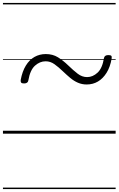

<svg xmlns="http://www.w3.org/2000/svg" viewBox="-20 -905 803 1300"><path d="M567 -333Q535 -333 507.5 -345Q480 -357 455.5 -377.5Q431 -398 406 -422Q376 -451 348.5 -470.5Q321 -490 289 -490Q250 -490 217 -460.5Q184 -431 172 -361Q169 -340 143 -340Q128 -340 123.5 -345.5Q119 -351 120 -363Q131 -422 155 -461Q179 -500 213.5 -519.5Q248 -539 290 -539Q337 -539 372.5 -517Q408 -495 441 -463Q477 -428 506.5 -405.5Q536 -383 570 -383Q608 -383 640.5 -413Q673 -443 684 -512Q688 -532 713 -532Q728 -532 733 -527.5Q738 -523 736 -509Q726 -451 701.5 -412Q677 -373 643 -353Q609 -333 567 -333ZM0 365H763V375H0ZM0 -20H763V0H0ZM0 -505H763V-500H0ZM0 -885H763V-875H0Z"/></svg>

Font: Playwrite IS Guides
Style: Regular
Weight: 400
Designer: Veronika Burian, José Scaglione
Foundry: TypeTogether
Version: Version 1.003